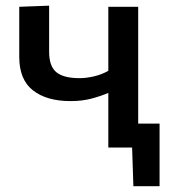

<svg xmlns="http://www.w3.org/2000/svg" viewBox="-20 -521 600 678"><path d="M362.5 0V-193Q336 -181.5 303 -172.8Q270 -164 229 -164Q145 -164 96.5 -201.8Q48 -239.5 48 -320V-497L153.5 -501V-338Q153.5 -287 179 -266Q204.5 -245 261 -245Q285 -245 312.5 -251.5Q340 -258 362.5 -271V-497H468V-84.5H543.5V136.5H451L446.5 0Z"/></svg>

Font: Commissioner Medium
Style: Regular
Weight: 500
Designer: Kostas Bartsokas
Foundry: Kostas Bartsokas
Version: Version 1.000; ttfautohint (v1.8.3)